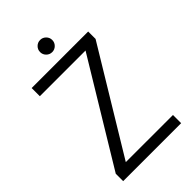

<svg xmlns="http://www.w3.org/2000/svg" viewBox="-252 -939 1028 1028"><g transform="rotate(-45 262.5 -424.5)"><path d="M125 -62H482V0H43V-56L395 -637H49V-699H477V-643ZM217 -803Q217 -822 230.5 -835.5Q244 -849 263 -849Q282 -849 295.5 -835.5Q309 -822 309 -803Q309 -784 295.5 -770.5Q282 -757 263 -757Q244 -757 230.5 -770.5Q217 -784 217 -803Z"/></g></svg>

Font: Poppins-tnum Light
Style: Regular
Weight: 300
Designer: Ninad Kale (Devanagari), Jonny Pinhorn (Latin)
Foundry: Indian Type Foundry
Version: Version 4.004